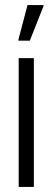

<svg xmlns="http://www.w3.org/2000/svg" viewBox="-20 -740 209 760"><path d="M54 0V-510H114V0ZM53 -579V-584L89 -720H152V-715L98 -579Z"/></svg>

Font: Saira ExtraCondensed
Style: Regular
Weight: 400
Width: 2
Designer: Hector Gatti with collaboration of the Omnibus-Type team
Foundry: Omnibus-Type
Version: Version 1.101